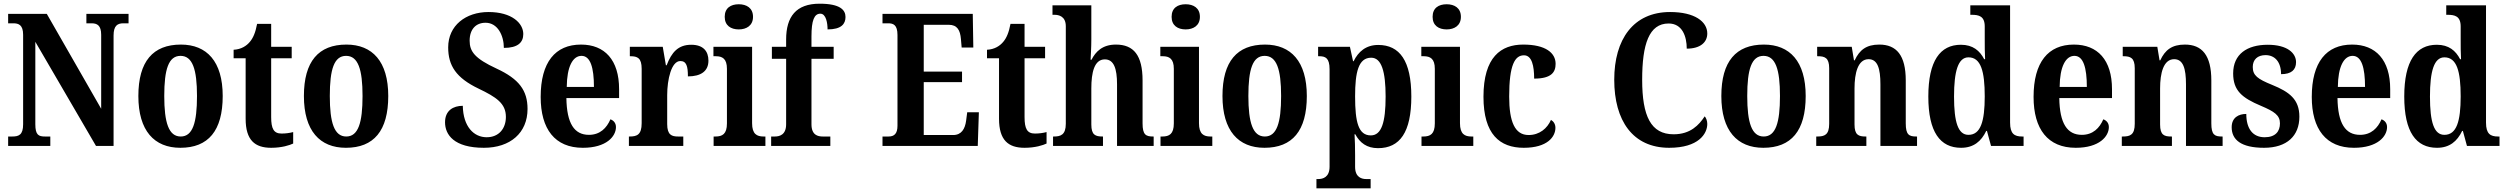

<svg xmlns="http://www.w3.org/2000/svg" viewBox="-20 -789 13547 1038"><path d="M24 0H252V-51H223C189 -51 171 -59 171 -117V-563L499 0H594V-597C594 -650 615 -663 647 -663H675V-714H447V-663H475C505 -663 527 -652 527 -601V-201L233 -714H24V-663H52C80 -663 105 -655 105 -601V-117C105 -59 81 -51 46 -51H24Z M955 10C1106 10 1184 -82 1184 -270C1184 -457 1098 -548 958 -548C807 -548 728 -457 728 -270C728 -82 814 10 955 10ZM957 -51C892 -51 868 -126 868 -270C868 -414 891 -487 956 -487C1021 -487 1045 -414 1045 -270C1045 -126 1022 -51 957 -51Z M1446 10C1504 10 1546 -4 1565 -13V-75C1546 -70 1525 -67 1502 -67C1460 -67 1446 -93 1446 -156V-474H1557V-536H1446V-660H1370C1361 -612 1348 -583 1331 -563C1313 -541 1284 -522 1243 -520V-474H1308V-147C1308 -31 1358 10 1446 10Z M1850 10C2001 10 2079 -82 2079 -270C2079 -457 1993 -548 1853 -548C1702 -548 1623 -457 1623 -270C1623 -82 1709 10 1850 10ZM1852 -51C1787 -51 1763 -126 1763 -270C1763 -414 1786 -487 1851 -487C1916 -487 1940 -414 1940 -270C1940 -126 1917 -51 1852 -51Z M2596 10C2739 10 2832 -71 2832 -200C2832 -300 2786 -362 2665 -418C2546 -473 2519 -511 2519 -569C2519 -631 2553 -666 2605 -666C2671 -666 2704 -596 2704 -530C2779 -530 2809 -559 2809 -605C2809 -663 2748 -724 2621 -724C2498 -724 2403 -651 2403 -533C2403 -434 2446 -368 2567 -310C2663 -264 2715 -230 2715 -157C2715 -94 2677 -47 2611 -47C2542 -47 2484 -104 2482 -217C2431 -217 2386 -192 2386 -128C2386 -61 2434 10 2596 10Z M3131 10C3259 10 3310 -52 3310 -102C3310 -124 3297 -138 3280 -144C3260 -97 3224 -60 3164 -60C3085 -60 3044 -121 3042 -259H3327V-307C3327 -465 3249 -548 3121 -548C2982 -548 2903 -453 2903 -265C2903 -91 2980 10 3131 10ZM3191 -319H3044C3045 -428 3076 -487 3124 -487C3172 -487 3191 -423 3191 -319Z M3380 0H3674V-51H3646C3612 -51 3587 -59 3587 -118V-275C3587 -360 3610 -459 3658 -459C3691 -459 3699 -431 3699 -376C3769 -376 3810 -404 3810 -461C3810 -512 3782 -547 3717 -547C3647 -547 3611 -507 3584 -436H3580L3563 -536H3385V-485H3388C3426 -485 3449 -476 3449 -417V-123C3449 -60 3423 -51 3384 -51H3380Z M3974 -630C4016 -630 4051 -651 4051 -698C4051 -746 4016 -766 3974 -766C3931 -766 3898 -746 3898 -698C3898 -651 3931 -630 3974 -630ZM3838 0H4118V-51H4108C4072 -51 4046 -64 4046 -123V-536H3837V-485H3850C3885 -485 3910 -472 3910 -417V-122C3910 -64 3885 -51 3848 -51H3838Z M4149 0H4469V-51H4428C4401 -51 4367 -59 4367 -117V-471H4487V-536H4367V-592C4367 -679 4382 -715 4415 -715C4446 -715 4454 -664 4454 -630C4529 -630 4551 -660 4551 -697C4551 -734 4524 -769 4411 -769C4284 -769 4230 -699 4230 -575V-536H4153V-471H4230V-117C4230 -59 4193 -51 4169 -51H4149Z M4751 0H5266L5272 -182H5209L5203 -136C5197 -92 5178 -59 5133 -59H4974V-345H5181V-402H4974V-655H5109C5155 -655 5171 -626 5175 -578L5179 -532H5242L5239 -714H4751V-663H4782C4809 -663 4832 -655 4832 -600V-109C4832 -66 4814 -51 4784 -51H4751Z M5519 10C5577 10 5619 -4 5638 -13V-75C5619 -70 5598 -67 5575 -67C5533 -67 5519 -93 5519 -156V-474H5630V-536H5519V-660H5443C5434 -612 5421 -583 5404 -563C5386 -541 5357 -522 5316 -520V-474H5381V-147C5381 -31 5431 10 5519 10Z M5673 0H5943V-51H5941C5902 -51 5880 -59 5880 -116V-311C5880 -397 5896 -468 5953 -468C6002 -468 6019 -418 6019 -333V0H6217V-51H6214C6175 -51 6157 -60 6157 -122V-354C6157 -490 6109 -548 6013 -548C5939 -548 5903 -509 5881 -466H5876C5877 -485 5880 -532 5880 -576V-760H5670V-709H5681C5704 -709 5742 -701 5742 -647V-120C5742 -60 5714 -51 5678 -51H5673Z M6390 -630C6432 -630 6467 -651 6467 -698C6467 -746 6432 -766 6390 -766C6347 -766 6314 -746 6314 -698C6314 -651 6347 -630 6390 -630ZM6254 0H6534V-51H6524C6488 -51 6462 -64 6462 -123V-536H6253V-485H6266C6301 -485 6326 -472 6326 -417V-122C6326 -64 6301 -51 6264 -51H6254Z M6816 10C6967 10 7045 -82 7045 -270C7045 -457 6959 -548 6819 -548C6668 -548 6589 -457 6589 -270C6589 -82 6675 10 6816 10ZM6818 -51C6753 -51 6729 -126 6729 -270C6729 -414 6752 -487 6817 -487C6882 -487 6906 -414 6906 -270C6906 -126 6883 -51 6818 -51Z M7097 229H7390V179H7366C7343 179 7306 171 7306 113V49C7306 8 7305 -30 7303 -63H7307C7332 -17 7369 12 7430 12C7548 12 7610 -74 7610 -267C7610 -460 7547 -546 7431 -546C7364 -546 7323 -509 7298 -458H7295L7278 -536H7106V-485H7112C7145 -485 7168 -476 7168 -415V112C7168 170 7131 179 7107 179H7097ZM7391 -57C7324 -57 7306 -128 7306 -268C7306 -399 7324 -477 7393 -477C7449 -477 7471 -402 7471 -267C7471 -128 7449 -57 7391 -57Z M7801 -630C7843 -630 7878 -651 7878 -698C7878 -746 7843 -766 7801 -766C7758 -766 7725 -746 7725 -698C7725 -651 7758 -630 7801 -630ZM7665 0H7945V-51H7935C7899 -51 7873 -64 7873 -123V-536H7664V-485H7677C7712 -485 7737 -472 7737 -417V-122C7737 -64 7712 -51 7675 -51H7665Z M8218 10C8346 10 8389 -50 8389 -98C8389 -117 8380 -132 8365 -141C8345 -95 8303 -59 8244 -59C8170 -59 8139 -130 8139 -267C8139 -439 8170 -490 8219 -490C8262 -490 8274 -432 8274 -364C8369 -364 8390 -400 8390 -444C8390 -503 8336 -548 8215 -548C8095 -548 8000 -481 8000 -266C8000 -63 8088 10 8218 10Z M9004 10C9163 10 9210 -66 9210 -119C9210 -135 9204 -152 9196 -160C9165 -113 9119 -63 9028 -63C8905 -63 8858 -161 8858 -358C8858 -550 8895 -662 9001 -662C9075 -662 9099 -592 9099 -526C9172 -526 9210 -560 9210 -608C9210 -672 9142 -724 9009 -724C8810 -724 8707 -576 8707 -358C8707 -137 8807 10 9004 10Z M9513 10C9664 10 9742 -82 9742 -270C9742 -457 9656 -548 9516 -548C9365 -548 9286 -457 9286 -270C9286 -82 9372 10 9513 10ZM9515 -51C9450 -51 9426 -126 9426 -270C9426 -414 9449 -487 9514 -487C9579 -487 9603 -414 9603 -270C9603 -126 9580 -51 9515 -51Z M9799 0H10070V-51H10066C10028 -51 10006 -59 10006 -116V-311C10006 -393 10024 -469 10082 -469C10131 -469 10146 -418 10146 -333V0H10344V-51H10340C10301 -51 10283 -60 10283 -122V-354C10283 -490 10233 -548 10140 -548C10070 -548 10033 -519 10007 -463H10003L9991 -536H9804V-485H9808C9846 -485 9869 -476 9869 -420V-120C9869 -60 9844 -51 9805 -51H9799Z M10582 10C10650 10 10691 -25 10718 -81H10722L10744 0H10920V-51H10912C10871 -51 10847 -65 10847 -126V-760H10632V-709H10639C10678 -709 10710 -702 10710 -646V-580C10710 -542 10710 -500 10712 -469H10707C10683 -515 10646 -547 10581 -547C10469 -547 10405 -460 10405 -267C10405 -75 10469 10 10582 10ZM10622 -60C10566 -60 10544 -128 10544 -267C10544 -404 10566 -479 10622 -479C10689 -479 10710 -404 10710 -268C10710 -133 10688 -60 10622 -60Z M11202 10C11330 10 11381 -52 11381 -102C11381 -124 11368 -138 11351 -144C11331 -97 11295 -60 11235 -60C11156 -60 11115 -121 11113 -259H11398V-307C11398 -465 11320 -548 11192 -548C11053 -548 10974 -453 10974 -265C10974 -91 11051 10 11202 10ZM11262 -319H11115C11116 -428 11147 -487 11195 -487C11243 -487 11262 -423 11262 -319Z M11451 0H11722V-51H11718C11680 -51 11658 -59 11658 -116V-311C11658 -393 11676 -469 11734 -469C11783 -469 11798 -418 11798 -333V0H11996V-51H11992C11953 -51 11935 -60 11935 -122V-354C11935 -490 11885 -548 11792 -548C11722 -548 11685 -519 11659 -463H11655L11643 -536H11456V-485H11460C11498 -485 11521 -476 11521 -420V-120C11521 -60 11496 -51 11457 -51H11451Z M12220 10C12344 10 12411 -55 12411 -158C12411 -252 12357 -292 12264 -330C12185 -362 12159 -381 12159 -427C12159 -467 12185 -491 12228 -491C12278 -491 12312 -455 12312 -388C12367 -388 12393 -411 12393 -453C12393 -501 12347 -547 12240 -547C12128 -547 12053 -496 12053 -392C12053 -299 12101 -260 12203 -217C12276 -186 12306 -166 12306 -122C12306 -78 12281 -47 12223 -47C12160 -47 12124 -92 12124 -173C12083 -173 12045 -154 12045 -101C12045 -34 12095 10 12220 10Z M12706 10C12834 10 12885 -52 12885 -102C12885 -124 12872 -138 12855 -144C12835 -97 12799 -60 12739 -60C12660 -60 12619 -121 12617 -259H12902V-307C12902 -465 12824 -548 12696 -548C12557 -548 12478 -453 12478 -265C12478 -91 12555 10 12706 10ZM12766 -319H12619C12620 -428 12651 -487 12699 -487C12747 -487 12766 -423 12766 -319Z M13155 10C13223 10 13264 -25 13291 -81H13295L13317 0H13493V-51H13485C13444 -51 13420 -65 13420 -126V-760H13205V-709H13212C13251 -709 13283 -702 13283 -646V-580C13283 -542 13283 -500 13285 -469H13280C13256 -515 13219 -547 13154 -547C13042 -547 12978 -460 12978 -267C12978 -75 13042 10 13155 10ZM13195 -60C13139 -60 13117 -128 13117 -267C13117 -404 13139 -479 13195 -479C13262 -479 13283 -404 13283 -268C13283 -133 13261 -60 13195 -60Z"/></svg>

Font: Noto Serif Ethiopic Condensed
Style: Bold
Weight: 700
Width: 3
Designer: Monotype Design Team
Foundry: Monotype Imaging Inc.
Version: Version 2.102